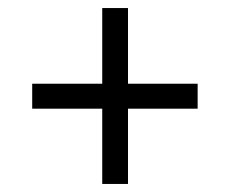

<svg xmlns="http://www.w3.org/2000/svg" viewBox="-20 -610 571 477"><path d="M234 -153V-590H298V-153ZM60 -340V-402H471V-340Z"/></svg>

Font: Instrument Sans SemiCondensed
Style: Regular
Weight: 400
Width: 4
Designer: Rodrigo Fuenzalida
Foundry: fragTYPE
Version: Version 1.000;gftools[0.9.28]